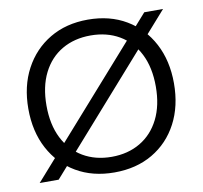

<svg xmlns="http://www.w3.org/2000/svg" viewBox="-80 -798 946 896"><g transform="rotate(-10 393.0 -350.0)"><path d="M39 0 658 -700H747L129 0ZM392 12Q289 12 211.5 -33.5Q134 -79 90.5 -160.5Q47 -242 47 -350Q47 -457 90.5 -538.5Q134 -620 211.5 -666Q289 -712 392 -712Q496 -712 573.5 -666Q651 -620 694 -538.5Q737 -457 737 -350Q737 -242 694 -160.5Q651 -79 573.5 -33.5Q496 12 392 12ZM392 -62Q469 -62 527.5 -96.5Q586 -131 618.5 -195.5Q651 -260 651 -350Q651 -440 618.5 -504.5Q586 -569 527.5 -603Q469 -637 392 -637Q315 -637 256.5 -603Q198 -569 165.5 -504.5Q133 -440 133 -350Q133 -260 165.5 -195.5Q198 -131 256.5 -96.5Q315 -62 392 -62Z"/></g></svg>

Font: DM Sans 24pt
Style: Regular
Weight: 400
Designer: Colophon Foundry, Jonny Pinhorn
Foundry: Colophon Foundry
Version: Version 4.004;gftools[0.9.30]